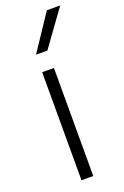

<svg xmlns="http://www.w3.org/2000/svg" viewBox="-156 -856 585 904"><g transform="rotate(-20 137.0 -404.0)"><path d="M86.5 0V-541.5H145.5V0ZM87.5 -629 207 -808H274L144.5 -629Z"/></g></svg>

Font: Encode Sans Semi Expanded Light
Style: Regular
Weight: 300
Width: 6
Designer: Multiple Designers
Foundry: Impallari Type
Version: Version 3.000; ttfautohint (v1.8.3) -l 8 -r 50 -G 200 -x 14 